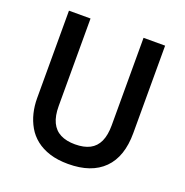

<svg xmlns="http://www.w3.org/2000/svg" viewBox="-122 -771 861 895"><g transform="rotate(20 308.5 -323.5)"><path d="M310 13Q258 13 218.5 0.5Q179 -12 150.5 -34.5Q122 -57 104.5 -87.5Q87 -118 78.5 -153Q70 -188 70 -226V-660H177V-226Q177 -177 192 -145.5Q207 -114 236.5 -99Q266 -84 309 -84Q353 -84 382 -99Q411 -114 425.5 -145.5Q440 -177 440 -226V-660H547V-226Q547 -109 486 -48Q425 13 310 13Z"/></g></svg>

Font: Bricolage Grotesque SemiCondensed Medium
Style: Regular
Weight: 500
Width: 4
Designer: Mathieu Triay
Foundry: Atelier Triay
Version: Version 1.001;gftools[0.9.33.dev8+g029e19f]